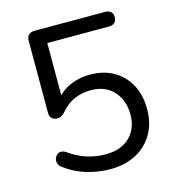

<svg xmlns="http://www.w3.org/2000/svg" viewBox="-107 -795 813 894"><g transform="rotate(-15 300.0 -348.0)"><path d="M315 8.9Q257.8 8.9 201.2 -8.2Q144.6 -25.4 98.6 -60.8Q87 -69.1 83.2 -80.3Q79.3 -91.5 82.3 -102.4Q85.3 -113.3 93 -120.9Q100.8 -128.4 112.3 -129.1Q123.8 -129.7 136.9 -121.4Q177.6 -91.9 221.7 -77.7Q265.8 -63.5 314.1 -63.5Q363 -63.5 398.3 -82.3Q433.6 -101 452.5 -134.6Q471.4 -168.2 471.4 -212.7Q471.4 -282 431.3 -326Q391.2 -370 321.1 -370Q277.9 -370 241.8 -354.2Q205.7 -338.4 175.7 -302.9Q169.3 -294.9 159.8 -289.2Q150.3 -283.6 138.1 -283.6Q121 -283.6 111.7 -293.2Q102.4 -302.7 102.4 -318.8V-667Q102.4 -685.5 112.4 -695.3Q122.4 -705 140.4 -705H480Q498.5 -705 508.3 -696Q518 -687 518 -670Q518 -653 508.3 -643.7Q498.5 -634.5 480 -634.5H183.4V-354.3H160.5Q187 -395.7 233.2 -418.4Q279.4 -441.1 336.2 -441.1Q402.7 -441.1 451.1 -412.9Q499.6 -384.6 526.3 -334.4Q553 -284.2 553 -217.2Q553 -150.8 524.1 -99.9Q495.2 -49 442 -20Q388.7 8.9 315 8.9Z"/></g></svg>

Font: Nunito ExtraLight
Style: Regular
Weight: 200
Designer: Vernon Adams
Foundry: Vernon Adams
Version: Version 3.602